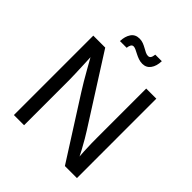

<svg xmlns="http://www.w3.org/2000/svg" viewBox="-245 -1085 1244 1244"><g transform="rotate(45 376.5 -463.0)"><path d="M87.9 0V-727.5H197.3L493.2 -262.2Q504.9 -244.1 521.5 -215.8Q538.1 -187.5 557.4 -151.9Q576.7 -116.2 595.2 -75.7H582Q577.6 -117.7 575.7 -156Q573.7 -194.3 573.2 -226.6Q572.8 -258.8 572.8 -281.2V-727.5H665.5V0H555.2L291.5 -414.1Q273.4 -442.9 255.1 -473.4Q236.8 -503.9 213.4 -545.7Q189.9 -587.4 155.3 -648.9H172.4Q174.8 -594.7 176.8 -548.8Q178.7 -502.9 179.9 -468.8Q181.2 -434.6 181.2 -415V0ZM440.9 -822.8Q422.9 -822.8 405.5 -828.9Q388.2 -835 372.8 -843Q357.4 -851.1 344.5 -857.2Q331.5 -863.3 322.3 -863.3Q309.6 -863.3 303.5 -851.1Q297.4 -838.9 296.4 -824.7H234.9Q236.3 -868.7 255.6 -897.5Q274.9 -926.3 314 -926.3Q333 -926.3 349.1 -919.9Q365.2 -913.6 379.4 -905.5Q393.6 -897.5 406.5 -891.1Q419.4 -884.8 431.6 -884.8Q443.8 -884.8 450.2 -894Q456.5 -903.3 459 -924.3H519Q517.6 -878.4 497.3 -850.6Q477.1 -822.8 440.9 -822.8Z"/></g></svg>

Font: Adwaita Sans
Style: Regular
Weight: 400
Designer: Rasmus Andersson
Foundry: rsms
Version: Version 4.001;git-9221beed3